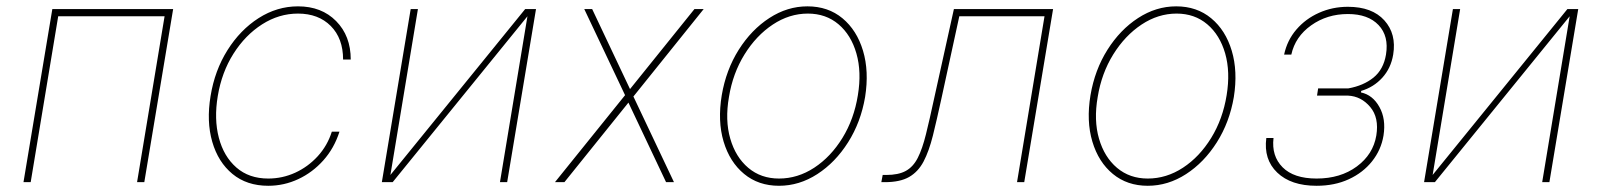

<svg xmlns="http://www.w3.org/2000/svg" viewBox="-20 -574 5037 605"><path d="M54 0 144.9 -545.5H525.6L434.7 0H411.9L498.6 -522.7H163.4L76.7 0Z M825.3 11.4Q757.8 11.4 712.5 -25.9Q667.3 -63.2 648.8 -127.3Q630.3 -191.4 643.5 -271.3Q656.6 -351.9 696.7 -415.8Q736.9 -479.8 794.9 -516.9Q853 -554 919 -554Q993.3 -554 1039.2 -507.5Q1085.2 -460.9 1085.2 -386.4H1061.1Q1061.1 -453.1 1022.2 -492.2Q983.3 -531.2 919 -531.2Q859 -531.2 805.9 -497.3Q752.8 -463.4 715.7 -404.8Q678.6 -346.2 666.2 -271.3Q654.1 -198.9 669.6 -139.9Q685 -81 724.8 -46.2Q764.6 -11.4 825.3 -11.4Q869.7 -11.4 910.2 -29.8Q950.6 -48.3 981.2 -81.7Q1011.7 -115.1 1025.6 -159.1H1049.7Q1033 -106.9 998.9 -68.7Q964.8 -30.5 919.9 -9.6Q875 11.4 825.3 11.4Z M1210.2 -22.7 1634.9 -545.5H1669L1578.1 0H1555.4L1642 -522.7L1217.3 0H1183.2L1274.1 -545.5H1296.9Z M1845.9 -545.5 1965.2 -293.3 2168.3 -545.5H2197.4L1975.9 -269.9L2103.7 0H2078.8L1960.2 -250.7L1758.5 0H1728.7L1949.6 -274.1L1821 -545.5Z M2434.7 11.4Q2370 11.4 2324.8 -25.9Q2279.5 -63.2 2260.1 -127.8Q2240.8 -192.5 2254.3 -274.1Q2267.8 -353.7 2307.7 -417.1Q2347.7 -480.5 2404.3 -517.2Q2460.9 -554 2524.1 -554Q2589.5 -554 2634.8 -516.3Q2680 -478.7 2699.4 -414.1Q2718.8 -349.4 2706 -268.5Q2692.5 -188.9 2652.3 -125.5Q2612.2 -62.1 2555.4 -25.4Q2498.6 11.4 2434.7 11.4ZM2434.7 -11.4Q2493.6 -11.4 2545.8 -45.6Q2598 -79.9 2634.6 -139.4Q2671.2 -198.9 2683.2 -274.1Q2695.3 -347.3 2678.6 -405.5Q2661.9 -463.8 2622.2 -497.5Q2582.4 -531.2 2525.6 -531.2Q2467.3 -531.2 2415.1 -496.6Q2362.9 -462 2326 -402.5Q2289.1 -343 2277 -268.5Q2264.2 -195.3 2281.1 -137.1Q2297.9 -78.8 2337.9 -45.1Q2377.8 -11.4 2434.7 -11.4Z M2757.1 0 2761.4 -22.7H2772.7Q2811.1 -22.7 2834.3 -35.5Q2857.6 -48.3 2872 -76.7Q2886.4 -105.1 2897.7 -150.9Q2909.1 -196.7 2923.3 -262.8L2985.8 -545.5H3298.3L3207.4 0H3184.7L3271.3 -522.7H3002.8L2946 -261.4Q2931.8 -196 2919.6 -146.8Q2907.3 -97.7 2890.3 -65.2Q2873.2 -32.7 2844.6 -16.3Q2816.1 0 2768.5 0Z M3596.6 11.4Q3532 11.4 3486.7 -25.9Q3441.4 -63.2 3422.1 -127.8Q3402.7 -192.5 3416.2 -274.1Q3429.7 -353.7 3469.6 -417.1Q3509.6 -480.5 3566.2 -517.2Q3622.9 -554 3686.1 -554Q3751.4 -554 3796.7 -516.3Q3842 -478.7 3861.3 -414.1Q3880.7 -349.4 3867.9 -268.5Q3854.4 -188.9 3814.3 -125.5Q3774.1 -62.1 3717.3 -25.4Q3660.5 11.4 3596.6 11.4ZM3596.6 -11.4Q3655.5 -11.4 3707.7 -45.6Q3759.9 -79.9 3796.5 -139.4Q3833.1 -198.9 3845.2 -274.1Q3857.2 -347.3 3840.6 -405.5Q3823.9 -463.8 3784.1 -497.5Q3744.3 -531.2 3687.5 -531.2Q3629.3 -531.2 3577.1 -496.6Q3524.9 -462 3487.9 -402.5Q3451 -343 3438.9 -268.5Q3426.1 -195.3 3443 -137.1Q3459.9 -78.8 3499.8 -45.1Q3539.8 -11.4 3596.6 -11.4Z M3970.2 -139.2H3992.9Q3986.2 -82.4 4021.5 -46.9Q4056.8 -11.4 4128.6 -11.4Q4203.8 -11.4 4255.3 -49.4Q4306.8 -87.4 4316.8 -147Q4326 -203.1 4297.6 -236.9Q4269.2 -270.6 4228 -272.7H4130L4133.5 -295.5H4228.7Q4276.3 -304 4307.9 -329.5Q4339.5 -355.1 4347.3 -402Q4356.9 -460.2 4323.9 -495Q4290.8 -529.8 4227.3 -529.8Q4161.6 -529.8 4111.5 -494.1Q4061.4 -458.5 4049 -402H4026.3Q4035.9 -447.1 4065 -481Q4094.1 -514.9 4136.4 -533.7Q4178.6 -552.6 4227.3 -552.6Q4303.6 -552.6 4342.2 -509.8Q4380.7 -467 4370 -402Q4362.9 -359 4335.6 -329Q4308.2 -299 4269.2 -287.6L4268.5 -282.7Q4305.4 -274.9 4326.5 -237Q4347.7 -199.2 4339.5 -147Q4332 -101.6 4303.4 -65.7Q4274.9 -29.8 4230.1 -9.2Q4185.4 11.4 4128.6 11.4Q4047.9 11.4 4004.6 -30.2Q3961.3 -71.7 3970.2 -139.2Z M4494.3 -22.7 4919 -545.5H4953.1L4862.2 0H4839.5L4926.1 -522.7L4501.4 0H4467.3L4558.2 -545.5H4581Z"/></svg>

Font: Inter Thin  BETA
Style: Italic
Weight: 100
Italic angle: -9.39999°
Designer: Rasmus Andersson
Foundry: rsms
Version: Version 3.011;git-f93a4a705